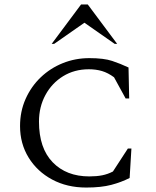

<svg xmlns="http://www.w3.org/2000/svg" viewBox="-20 -832 702 862"><path d="M367 10Q281 10 214 -26Q147 -62 108.5 -124.5Q70 -187 70 -266Q70 -332 95 -388Q120 -444 163 -485Q206 -526 262 -548.5Q318 -571 381 -571Q446 -571 483.5 -558.5Q521 -546 557 -529L560 -390H544L492 -485Q465 -505 438 -513Q411 -521 379 -521Q314 -521 263.5 -490Q213 -459 184 -405.5Q155 -352 155 -286Q155 -167 216.5 -103.5Q278 -40 381 -40Q414 -40 439 -45Q464 -50 487 -62L554 -165H570L562 -33Q525 -14 479.5 -2Q434 10 367 10ZM212 -635 344 -812H374L506 -635H495L359 -730L223 -635Z"/></svg>

Font: Spectral SC
Style: Regular
Weight: 400
Designer: Jean-Baptiste Levee
Foundry: Production Type
Version: Version 2.001